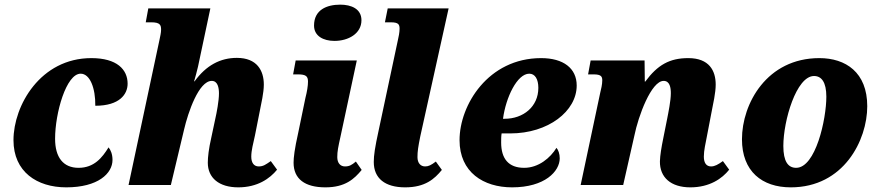

<svg xmlns="http://www.w3.org/2000/svg" viewBox="-20 -796 3783 826"><path d="M265 10C402 10 464 -50 464 -108C464 -133 456 -151 447 -162C420 -118 385 -74 318 -74C252 -74 217 -119 217 -199C217 -310 265 -479 327 -479C367 -479 391 -417 390 -341C495 -341 529 -391 529 -436C529 -497 483 -546 373 -546C154 -546 38 -342 38 -193C38 -57 139 10 265 10Z M1005 10C1088 10 1141 -28 1172 -66L1145 -103C1123 -88 1113 -80 1093 -80C1073 -80 1061 -95 1061 -122C1061 -149 1069 -177 1077 -214L1097 -315C1104 -351 1115 -397 1115 -432C1115 -492 1086 -547 999 -547C928 -547 867 -515 817 -446H815C820 -463 828 -492 832 -510L885 -760H618L607 -700H631C669 -700 673 -688 673 -668C673 -655 669 -639 666 -624L533 0H715L772 -239C789 -312 835 -448 891 -448C917 -448 922 -418 922 -394C922 -362 912 -310 906 -284L889 -204C878 -156 874 -120 874 -96C874 -31 922 10 1005 10Z M1419 -620C1478 -620 1535 -651 1535 -709C1535 -758 1491 -776 1444 -776C1386 -776 1331 -754 1331 -686C1331 -641 1371 -620 1419 -620ZM1380 10C1465 10 1504 -26 1536 -65L1511 -101C1493 -86 1483 -80 1464 -80C1444 -80 1431 -95 1431 -120C1431 -145 1435 -164 1445 -209L1515 -536H1252L1241 -476H1262C1296 -476 1305 -468 1305 -445C1305 -427 1301 -402 1294 -375L1263 -225C1247 -154 1243 -118 1243 -96C1243 -26 1292 10 1380 10Z M1723 10C1809 10 1849 -26 1881 -65L1855 -101C1835 -86 1824 -80 1809 -80C1789 -80 1776 -95 1776 -120C1776 -145 1779 -164 1788 -209L1910 -760H1648L1636 -700H1662C1695 -700 1699 -690 1699 -672C1699 -657 1695 -637 1691 -620L1609 -235C1593 -162 1588 -128 1588 -99C1588 -29 1636 10 1723 10Z M2183 10C2324 10 2388 -59 2388 -115C2388 -134 2382 -151 2374 -160C2348 -117 2297 -74 2235 -74C2168 -74 2136 -113 2136 -183C2136 -196 2136 -210 2138 -222H2175C2339 -222 2461 -318 2461 -428C2461 -502 2404 -546 2308 -546C2080 -546 1957 -344 1957 -193C1957 -55 2060 10 2183 10ZM2151 -285H2144C2156 -377 2205 -479 2257 -479C2282 -479 2296 -455 2296 -418C2296 -337 2231 -285 2151 -285Z M2950 10C3033 10 3087 -28 3117 -66L3090 -103C3069 -88 3055 -80 3039 -80C3019 -80 3008 -95 3008 -122C3008 -149 3015 -177 3022 -214L3041 -313C3048 -349 3059 -397 3059 -432C3059 -492 3031 -546 2941 -546C2861 -546 2809 -517 2756 -445H2754L2753 -536H2521L2510 -476H2534C2567 -476 2571 -466 2571 -450C2571 -433 2566 -412 2562 -396L2478 0H2661L2709 -212C2726 -297 2782 -448 2835 -448C2862 -448 2866 -418 2866 -395C2866 -362 2855 -310 2850 -284L2834 -204C2825 -160 2820 -129 2819 -102C2818 -33 2866 10 2950 10Z M3382 10C3610 10 3711 -193 3711 -339C3711 -485 3618 -546 3505 -546C3279 -546 3172 -350 3172 -197C3172 -59 3258 10 3382 10ZM3405 -74C3370 -74 3350 -102 3350 -168C3350 -277 3406 -469 3482 -469C3514 -469 3535 -443 3535 -380C3535 -283 3489 -74 3405 -74Z"/></svg>

Font: Noto Serif SemiCondensed Black
Style: Italic
Weight: 900
Width: 4
Italic angle: -12°
Designer: Monotype Design Team
Foundry: Monotype Imaging Inc.
Version: Version 2.014